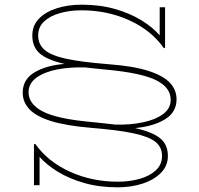

<svg xmlns="http://www.w3.org/2000/svg" viewBox="-20 -551 850 820"><path d="M482 249Q404 249 339.5 230.5Q275 212 227 182.5Q179 153 149 119V240H125V65L131 64Q184 139 278 182Q372 225 484 225Q533 225 576 213Q619 201 645.5 176.5Q672 152 672 115Q672 77 643.5 54.5Q615 32 548.5 18Q482 4 369 -5Q262 -14 198 -34Q134 -54 105.5 -84.5Q77 -115 77 -155Q77 -212 127.5 -242Q178 -272 256 -278Q181 -295 149.5 -323Q118 -351 118 -399Q118 -442 146 -471Q174 -500 222 -515.5Q270 -531 328 -531Q407 -531 471.5 -512.5Q536 -494 584.5 -464Q633 -434 662 -400V-520H685V-347L680 -345Q627 -421 533 -464Q439 -507 327 -507Q278 -507 236 -495Q194 -483 168.5 -459.5Q143 -436 143 -399Q143 -362 170.5 -338Q198 -314 263 -300Q328 -286 441 -277Q549 -269 613 -248.5Q677 -228 705.5 -197.5Q734 -167 734 -127Q734 -71 684 -41Q634 -11 557 -4Q632 13 664.5 40Q697 67 697 115Q697 157 667.5 187Q638 217 589.5 233Q541 249 482 249ZM370 -30Q398 -27 423 -24.5Q448 -22 471 -19Q534 -17 588 -28Q642 -39 675.5 -63Q709 -87 709 -125Q709 -177 647.5 -208Q586 -239 440 -253Q414 -255 390 -258Q366 -261 344 -263Q280 -265 225 -254.5Q170 -244 136 -219.5Q102 -195 102 -157Q102 -106 163.5 -74.5Q225 -43 370 -30Z"/></svg>

Font: Padyakke Expanded One
Style: Regular
Weight: 400
Designer: James Puckett
Foundry: Dunwich Type Founders
Version: Version 1.500; ttfautohint (v1.8.4.7-5d5b)